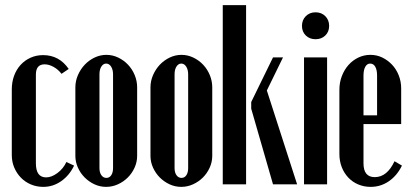

<svg xmlns="http://www.w3.org/2000/svg" viewBox="-20 -719 1604 749"><path d="M26 -370Q26 -399 35 -423.5Q44 -448 60.5 -466Q77 -484 99.5 -494Q122 -504 148 -504Q211 -504 248 -450L220 -431Q207 -448 189 -458Q171 -468 154 -468Q120 -468 120 -428V-82Q120 -27 160 -27Q181 -27 204 -44Q227 -61 239 -87L269 -73Q251 -35 219 -12.5Q187 10 149 10Q123 10 100.5 0.5Q78 -9 61.5 -26Q45 -43 35.5 -65.5Q26 -88 26 -114Z M395 -505Q419 -505 441 -494.5Q463 -484 479.5 -466.5Q496 -449 505.5 -426Q515 -403 515 -378V-111Q515 -87 505 -65Q495 -43 478.5 -26.5Q462 -10 440 0Q418 10 394 10Q370 10 348.5 0Q327 -10 310.5 -26.5Q294 -43 284 -65Q274 -87 274 -111V-378Q274 -403 284 -426Q294 -449 310.5 -466.5Q327 -484 349 -494.5Q371 -505 395 -505ZM394 -471Q383 -471 375.5 -459.5Q368 -448 368 -429V-63Q368 -46 375.5 -35.5Q383 -25 395 -25Q407 -25 414 -35.5Q421 -46 421 -63V-429Q421 -447 413.5 -459Q406 -471 394 -471Z M688 -505Q712 -505 734 -494.5Q756 -484 772.5 -466.5Q789 -449 798.5 -426Q808 -403 808 -378V-111Q808 -87 798 -65Q788 -43 771.5 -26.5Q755 -10 733 0Q711 10 687 10Q663 10 641.5 0Q620 -10 603.5 -26.5Q587 -43 577 -65Q567 -87 567 -111V-378Q567 -403 577 -426Q587 -449 603.5 -466.5Q620 -484 642 -494.5Q664 -505 688 -505ZM687 -471Q676 -471 668.5 -459.5Q661 -448 661 -429V-63Q661 -46 668.5 -35.5Q676 -25 688 -25Q700 -25 707 -35.5Q714 -46 714 -63V-429Q714 -447 706.5 -459Q699 -471 687 -471Z M940 0H849V-699H940ZM1021 -366 1139 0H1045L960 -295V-321L1045 -495H1084Z M1158 -618Q1158 -641 1173 -656Q1188 -671 1211 -671Q1234 -671 1249 -656Q1264 -641 1264 -618Q1264 -595 1249 -580.5Q1234 -566 1211 -566Q1188 -566 1173 -580.5Q1158 -595 1158 -618ZM1256 -495V0H1166V-495Z M1304 -369Q1304 -397 1313.5 -422Q1323 -447 1339.5 -465.5Q1356 -484 1378 -494.5Q1400 -505 1425 -505Q1450 -505 1471.5 -494.5Q1493 -484 1509.5 -466.5Q1526 -449 1535.5 -425Q1545 -401 1545 -374V-235H1398V-82Q1398 -28 1442 -28Q1490 -28 1519 -90L1548 -73Q1529 -34 1497 -12Q1465 10 1426 10Q1400 10 1377.5 0.5Q1355 -9 1338.5 -26.5Q1322 -44 1313 -67.5Q1304 -91 1304 -118ZM1451 -269V-424Q1451 -446 1444 -458.5Q1437 -471 1424 -471Q1412 -471 1405 -458.5Q1398 -446 1398 -424V-269Z"/></svg>

Font: Moniqa ExtBd Cond Paragraph
Style: Regular
Weight: 800
Width: 3
Designer: Rajesh Rajput
Foundry: Rajesh Rajput
Version: Version 1.000